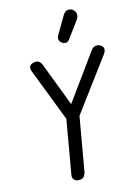

<svg xmlns="http://www.w3.org/2000/svg" viewBox="-174 -1333 1031 1427"><g transform="rotate(-15 342.0 -619.5)"><path d="M250 2.5Q225.5 2.5 213 -12Q200.5 -26.5 204 -48L276 -461.5L121 -863.5Q117 -874 115.2 -879.8Q113.5 -885.5 113.5 -893.5Q113.5 -908.5 128 -919.2Q142.5 -930 163.5 -930Q181.5 -930 192.2 -921.5Q203 -913 210 -896L339 -558L592 -907.5Q600.5 -919.5 612 -924.8Q623.5 -930 637 -930Q646.5 -930 657.5 -924.8Q668.5 -919.5 676.2 -910.5Q684 -901.5 684 -889.5Q684 -874 670.5 -854L376 -457.5L303.5 -42.5Q300 -26 289 -11.8Q278 2.5 250 2.5ZM393 -1015.5Q378 -1025 372.2 -1041.2Q366.5 -1057.5 379 -1078.5L456 -1209.5Q473.5 -1239.5 497 -1240.8Q520.5 -1242 536 -1228Q553 -1212.5 553.8 -1191.8Q554.5 -1171 541.5 -1153L449 -1027.5Q435.5 -1009.5 421.2 -1008.5Q407 -1007.5 393 -1015.5Z"/></g></svg>

Font: Edu AU VIC WA NT Hand Medium
Style: Regular
Weight: 500
Version: Version 1.001